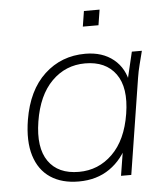

<svg xmlns="http://www.w3.org/2000/svg" viewBox="-51 -728 684 782"><g transform="rotate(-5 291.5 -337.0)"><path d="M240 8Q171 8 124.5 -23Q78 -54 59.5 -114Q41 -174 55 -260Q75 -380 144 -444Q213 -508 311 -508Q381 -508 426.5 -471Q472 -434 482 -369H470L501 -500H542Q535 -472 528 -445Q521 -418 517 -392L455 0H413L434 -131H448Q420 -66 367 -29Q314 8 240 8ZM244 -31Q324 -31 381.5 -87.5Q439 -144 456 -250Q473 -356 432 -412.5Q391 -469 307 -469Q227 -469 170.5 -412.5Q114 -356 97 -250Q80 -144 119.5 -87.5Q159 -31 244 -31ZM311 -619 321 -682H385L375 -619Z"/></g></svg>

Font: Mulish ExtraLight ExtraLight
Style: Italic
Weight: 250
Italic angle: -9°
Version: Version 3.603